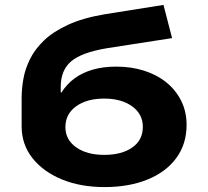

<svg xmlns="http://www.w3.org/2000/svg" viewBox="-20 -750 847 781"><path d="M405 11Q307 11 231 -20.5Q155 -52 111.5 -107.5Q68 -163 68 -236V-352Q68 -388 75 -428.5Q82 -469 102 -509.5Q122 -550 159 -585.5Q196 -621 256.5 -649Q317 -677 406 -692L645 -730L680 -595L416 -554Q313 -537 270 -501Q227 -465 227 -396V-374H230Q252 -408 283 -431Q314 -454 356.5 -466.5Q399 -479 453 -479Q514 -479 566 -462.5Q618 -446 656.5 -415Q695 -384 717 -340Q739 -296 739 -242Q739 -164 697 -107Q655 -50 579.5 -19.5Q504 11 405 11ZM404 -120Q475 -120 518 -150Q561 -180 561 -234Q561 -286 517.5 -317.5Q474 -349 404 -349Q333 -349 289.5 -317.5Q246 -286 246 -233Q246 -182 289.5 -151Q333 -120 404 -120Z"/></svg>

Font: Nunito Sans 7pt Expanded ExtraBold
Style: Regular
Weight: 800
Width: 7
Designer: Vernon Adams
Foundry: Vernon Adams
Version: Version 3.101;gftools[0.9.27]